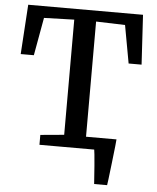

<svg xmlns="http://www.w3.org/2000/svg" viewBox="-61 -794 841 1030"><g transform="rotate(5 360.0 -279.5)"><path d="M301.8 -64.9V-685.1L139.2 -680.2L102.5 -476.1H31.7L48.8 -743.2H667L682.6 -476.1H612.8L575.7 -680.2L419.4 -685.1V-64.9H583.5Q583.5 -55.2 569.8 62.5Q556.2 180.2 554.7 184.1H484.9Q483.9 160.2 477.8 85.2Q471.7 10.3 469.2 0H174.3V-53.2Z"/></g></svg>

Font: Merriweather
Style: Regular
Weight: 400
Designer: Eben Sorkin
Foundry: Eben Sorkin
Version: Version 1.584; ttfautohint (v1.6)